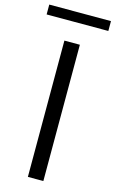

<svg xmlns="http://www.w3.org/2000/svg" viewBox="-164 -954 606 1007"><g transform="rotate(15 139.5 -451.0)"><path d="M97.5 0V-740H181.5V0ZM-28 -848.5V-902H307V-848.5Z"/></g></svg>

Font: Encode Sans Expanded
Style: Regular
Weight: 400
Width: 7
Designer: Multiple Designers
Foundry: Impallari Type
Version: Version 3.000; ttfautohint (v1.8.3) -l 8 -r 50 -G 200 -x 14 